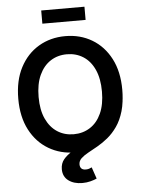

<svg xmlns="http://www.w3.org/2000/svg" viewBox="-69 -968 903 1231"><g transform="rotate(-5 382.5 -352.5)"><path d="M382.8 10.3Q287.1 10.3 211.2 -34.7Q135.3 -79.6 91.6 -163.1Q47.9 -246.6 47.9 -363.3Q47.9 -480.5 91.6 -564.2Q135.3 -647.9 211.2 -692.9Q287.1 -737.8 382.8 -737.8Q478.5 -737.8 554.2 -692.9Q629.9 -647.9 673.6 -564.2Q717.3 -480.5 717.3 -363.3Q717.3 -246.6 673.6 -162.8Q629.9 -79.1 554.2 -34.4Q478.5 10.3 382.8 10.3ZM382.8 -106.4Q441.9 -106.4 488 -136Q534.2 -165.5 560.3 -222.9Q586.4 -280.3 586.4 -363.3Q586.4 -446.8 560.3 -504.4Q534.2 -562 488 -591.6Q441.9 -621.1 382.8 -621.1Q323.2 -621.1 277.3 -591.3Q231.4 -561.5 205.1 -504.2Q178.7 -446.8 178.7 -363.3Q178.7 -280.3 205.1 -223.1Q231.4 -166 277.3 -136.2Q323.2 -106.4 382.8 -106.4ZM410.6 210Q356.4 210 321.5 184.1Q286.6 158.2 286.6 110.4Q286.6 73.2 307.9 47.6Q329.1 22 363.8 1.7Q398.4 -18.6 440.2 -38.8Q481.9 -59.1 523.4 -84.5Q564.9 -109.9 599.9 -146.5Q634.8 -183.1 655.8 -235.6Q676.8 -288.1 676.8 -363.3H716.8Q716.8 -283.7 700 -226.3Q683.1 -168.9 655 -128.9Q627 -88.9 593.5 -61.5Q560.1 -34.2 526.4 -15.1Q492.7 3.9 464.6 19.3Q436.5 34.7 419.4 51Q402.3 67.4 402.3 89.4Q402.3 106.4 411.6 116Q420.9 125.5 439.9 125.5Q451.2 125.5 460.7 122.6Q470.2 119.6 478.5 115.2L503.9 189.5Q487.3 197.3 462.9 203.6Q438.5 210 410.6 210ZM522 -915V-830.1H243.7V-915Z"/></g></svg>

Font: Inter 17pt SemiBold
Style: Regular
Weight: 600
Version: Version 4.001;git-66647c0bb